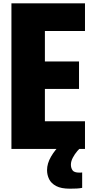

<svg xmlns="http://www.w3.org/2000/svg" viewBox="-20 -846 533 1159"><path d="M49 53V-826H493V-659H251V-475H457V-309H251V-114H493V53ZM402 293Q349 293 319 277Q289 261 276.5 235.5Q264 210 264 181Q264 141 288 99.5Q312 58 348 25L475 38Q462 48 446.5 66Q431 84 419.5 106Q408 128 408 148Q408 167 417.5 181.5Q427 196 459 196Q462 196 466.5 196Q471 196 476 195V288Q461 291 444 292Q427 293 402 293Z"/></svg>

Font: Farlight84_Sys_V01
Style: Bold
Weight: 700
Designer: Monotype Design Team, Nadine Chahine and Nizar Qandah
Foundry: Monotype Imaging Inc.
Version: Version 2.004;October 31, 2024;FontCreator 14.0.0.2814 64-bi